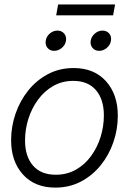

<svg xmlns="http://www.w3.org/2000/svg" viewBox="-20 -831 578 861"><path d="M228 10.3Q135.7 10.3 82.8 -48.6Q29.8 -107.4 29.8 -202.1Q29.8 -263.7 49.8 -321.5Q69.8 -379.4 106.9 -425.5Q144 -471.7 195.6 -498.8Q247.1 -525.9 310.1 -525.9Q402.3 -525.9 455.3 -466.8Q508.3 -407.7 508.3 -312.5Q508.3 -250.5 488.3 -192.9Q468.3 -135.3 431.2 -89.4Q394 -43.5 342.5 -16.6Q291 10.3 228 10.3ZM230 -47.4Q280.3 -47.4 320.3 -70.1Q360.4 -92.8 388.4 -131.3Q416.5 -169.9 431.2 -217.3Q445.8 -264.6 445.8 -313.5Q445.8 -385.3 410.2 -426.8Q374.5 -468.3 308.6 -468.3Q258.8 -468.3 219 -445.6Q179.2 -422.9 150.9 -384.5Q122.6 -346.2 107.4 -298.6Q92.3 -251 92.3 -200.7Q92.3 -129.9 127.9 -88.6Q163.6 -47.4 230 -47.4ZM496.1 -811 487.3 -762.2H231.9L240.7 -811ZM424.8 -603Q405.8 -603 394.8 -616.2Q383.8 -629.4 386.7 -648.4Q390.1 -667.5 405.5 -680.7Q420.9 -693.8 439.5 -693.8Q458.5 -693.8 469.7 -680.7Q481 -667.5 477.5 -648.4Q474.6 -629.4 459 -616.2Q443.4 -603 424.8 -603ZM222.7 -603Q204.1 -603 193.1 -616.2Q182.1 -629.4 185.1 -648.4Q188 -667.5 203.4 -680.7Q218.8 -693.8 237.8 -693.8Q256.3 -693.8 267.6 -680.7Q278.8 -667.5 275.9 -648.4Q272.9 -629.4 257.3 -616.2Q241.7 -603 222.7 -603Z"/></svg>

Font: Inter Display Light
Style: Italic
Weight: 300
Italic angle: -9.39999°
Designer: Rasmus Andersson
Foundry: rsms
Version: Version 4.000;git-a52131595